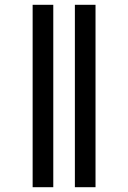

<svg xmlns="http://www.w3.org/2000/svg" viewBox="-20 -780 534 800"><path d="M292 0H378V-760H292ZM116 0H202V-760H116Z"/></svg>

Font: Noto Serif Display Condensed Black
Style: Regular
Weight: 900
Width: 3
Designer: Monotype Design Team
Foundry: Monotype Imaging Inc.
Version: Version 2.009